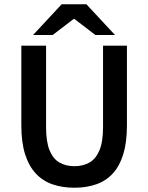

<svg xmlns="http://www.w3.org/2000/svg" viewBox="-20 -868 695 900"><path d="M329 12Q272 12 226 -4Q180 -20 147.5 -55Q115 -90 97.5 -145.5Q80 -201 80 -281V-654H196V-272Q196 -203 212.5 -163Q229 -123 259 -106Q289 -89 329 -89Q369 -89 399 -106Q429 -123 446 -163Q463 -203 463 -272V-654H575V-281Q575 -201 558 -145.5Q541 -90 509 -55Q477 -20 431 -4Q385 12 329 12ZM135 -704 269 -848H385L519 -704H427L329 -779H325L227 -704Z"/></svg>

Font: Mada SemiBold
Style: Regular
Weight: 600
Designer: Khaled Hosny
Version: Version 1.5